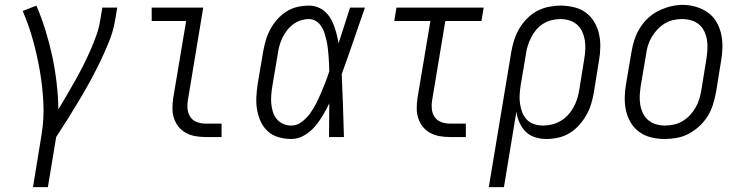

<svg xmlns="http://www.w3.org/2000/svg" viewBox="-20 -561 3040 786"><path d="M115 205 150 -9Q161 -76 157.5 -142Q154 -208 143 -271.5Q132 -335 115 -396.5Q98 -458 73 -516L129 -538Q150 -489 166 -437.5Q182 -386 193.5 -332.5Q205 -279 211.5 -224Q218 -169 219 -113Q236 -142 253.5 -171.5Q271 -201 287.5 -230.5Q304 -260 319.5 -290.5Q335 -321 348.5 -351.5Q362 -382 373.5 -413.5Q385 -445 390 -477L399 -530H460L451 -477Q444 -435 427.5 -393.5Q411 -352 391.5 -311.5Q372 -271 350.5 -231.5Q329 -192 306 -153.5Q283 -115 259 -76.5Q235 -38 210 0L176 205Z M822 0Q801 0 780.5 -3.5Q760 -7 742 -16.5Q724 -26 711.5 -41.5Q699 -57 692.5 -76Q686 -95 686 -116.5Q686 -138 689 -159L742 -475H601V-530H812L749 -150Q746 -132 748 -113.5Q750 -95 760 -81Q770 -67 787 -61Q804 -55 822 -55H887V0Z M1173 8Q1147 8 1121.5 1Q1096 -6 1077 -23Q1058 -40 1047.5 -63Q1037 -86 1032.5 -111.5Q1028 -137 1029.5 -164Q1031 -191 1035 -218L1057 -348Q1061 -371 1067.5 -394Q1074 -417 1085.5 -439Q1097 -461 1114 -480.5Q1131 -500 1152 -513.5Q1173 -527 1197 -532.5Q1221 -538 1245 -538Q1263 -538 1280.5 -531.5Q1298 -525 1311 -513Q1324 -501 1333 -486Q1342 -471 1348 -454Q1354 -437 1358.5 -419.5Q1363 -402 1366 -384Q1378 -420 1389.5 -456.5Q1401 -493 1413 -530H1474Q1450 -462 1427 -394Q1404 -326 1379 -258Q1382 -194 1384 -129.5Q1386 -65 1388 0H1327Q1327 -34 1327.5 -68.5Q1328 -103 1328 -138Q1316 -113 1301.5 -88.5Q1287 -64 1268.5 -42.5Q1250 -21 1225 -6.5Q1200 8 1173 8ZM1173 -47Q1196 -47 1216 -62.5Q1236 -78 1250 -97.5Q1264 -117 1274.5 -138Q1285 -159 1294.5 -181Q1304 -203 1312.5 -225Q1321 -247 1328 -269Q1328 -285 1327 -301Q1326 -317 1325 -332.5Q1324 -348 1322 -364Q1320 -380 1316.5 -395.5Q1313 -411 1308.5 -425.5Q1304 -440 1295.5 -453Q1287 -466 1274 -474.5Q1261 -483 1245 -483Q1228 -483 1211 -477.5Q1194 -472 1179.5 -461Q1165 -450 1154 -435.5Q1143 -421 1135.5 -405Q1128 -389 1123.5 -372Q1119 -355 1117 -339L1095 -209Q1092 -191 1090.5 -172.5Q1089 -154 1090.5 -137Q1092 -120 1097 -103.5Q1102 -87 1112.5 -74Q1123 -61 1139 -54Q1155 -47 1173 -47Z M1822 0Q1801 0 1780.5 -3.5Q1760 -7 1742 -16.5Q1724 -26 1711.5 -41.5Q1699 -57 1692.5 -76Q1686 -95 1686 -116.5Q1686 -138 1689 -159L1742 -475H1594L1603 -530H1960L1951 -475H1803L1749 -150Q1746 -132 1748 -113.5Q1750 -95 1760 -81Q1770 -67 1787 -61Q1804 -55 1822 -55H1887V0Z M1981 205 2073 -348Q2077 -372 2084.5 -396Q2092 -420 2105 -442.5Q2118 -465 2136.5 -484Q2155 -503 2178 -515.5Q2201 -528 2226 -533Q2251 -538 2275 -538Q2303 -538 2330 -531.5Q2357 -525 2378 -509.5Q2399 -494 2412.5 -471.5Q2426 -449 2432 -423Q2438 -397 2437.5 -368.5Q2437 -340 2432 -312L2411 -182Q2407 -159 2400 -135.5Q2393 -112 2380.5 -90Q2368 -68 2350.5 -48.5Q2333 -29 2311.5 -16Q2290 -3 2265.5 2.5Q2241 8 2217 8Q2193 8 2170.5 1Q2148 -6 2132 -22Q2116 -38 2106.5 -59.5Q2097 -81 2094 -104L2043 205ZM2203 -47Q2221 -47 2239.5 -51.5Q2258 -56 2274.5 -65.5Q2291 -75 2304.5 -89.5Q2318 -104 2327.5 -121Q2337 -138 2342.5 -155.5Q2348 -173 2351 -191L2372 -321Q2375 -340 2376 -359.5Q2377 -379 2374 -397Q2371 -415 2363.5 -431.5Q2356 -448 2342.5 -460Q2329 -472 2311 -477.5Q2293 -483 2274 -483Q2257 -483 2238.5 -478.5Q2220 -474 2204 -464Q2188 -454 2175.5 -439.5Q2163 -425 2154.5 -408Q2146 -391 2140.5 -373.5Q2135 -356 2133 -339L2112 -215Q2109 -196 2107.5 -176.5Q2106 -157 2108.5 -138.5Q2111 -120 2117.5 -102.5Q2124 -85 2136 -72Q2148 -59 2166 -53Q2184 -47 2203 -47Z M2701 8Q2673 8 2646 1.5Q2619 -5 2597.5 -20.5Q2576 -36 2562.5 -58.5Q2549 -81 2543 -107Q2537 -133 2537.5 -161.5Q2538 -190 2543 -218L2565 -348Q2569 -373 2577 -397.5Q2585 -422 2598.5 -444.5Q2612 -467 2632 -486Q2652 -505 2675.5 -516.5Q2699 -528 2724 -534.5Q2749 -541 2775 -541Q2803 -541 2829.5 -533Q2856 -525 2877.5 -510Q2899 -495 2912.5 -472Q2926 -449 2932 -423Q2938 -397 2937.5 -368.5Q2937 -340 2932 -312L2911 -182Q2906 -157 2898.5 -132.5Q2891 -108 2877 -85.5Q2863 -63 2843 -44.5Q2823 -26 2799.5 -13.5Q2776 -1 2750.5 3.5Q2725 8 2701 8ZM2702 -47Q2720 -47 2738.5 -51Q2757 -55 2774 -65Q2791 -75 2804.5 -89.5Q2818 -104 2827.5 -120.5Q2837 -137 2842.5 -155Q2848 -173 2851 -191L2872 -321Q2875 -341 2876 -360.5Q2877 -380 2874 -398Q2871 -416 2863 -433Q2855 -450 2841 -461.5Q2827 -473 2809 -478Q2791 -483 2771 -483Q2753 -483 2734.5 -478.5Q2716 -474 2700 -464Q2684 -454 2670.5 -439.5Q2657 -425 2647.5 -408.5Q2638 -392 2632.5 -374.5Q2627 -357 2625 -339L2603 -209Q2600 -189 2599 -170Q2598 -151 2601 -132.5Q2604 -114 2612 -97.5Q2620 -81 2633.5 -69.5Q2647 -58 2665 -52.5Q2683 -47 2702 -47Z"/></svg>

Font: Iosevka Curly Slab LtObl
Style: Regular
Weight: 300
Italic angle: -9°
Monospace: yes
Designer: Belleve Invis
Foundry: Belleve Invis
Version: Version 11.0.0; ttfautohint (v1.8.3)